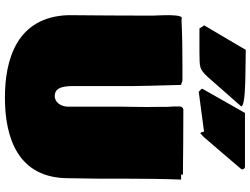

<svg xmlns="http://www.w3.org/2000/svg" viewBox="-146 -904 1079 828"><g transform="rotate(90 394.0 -489.5)"><path d="M88.9 -830.1C91.8 -826.2 99.6 -813.5 102.5 -809.6H209C266.6 -811.5 275.4 -805.7 312.5 -846.7L438.3 -989.7C438.3 -1006.8 325.3 -1007.3 301.8 -1007.8L194.7 -1009.4ZM375 -806.5 547 -829.4C549.9 -816.7 551.8 -813.5 554.7 -813.5L570.3 -828.1C616.9 -881.8 662.7 -936.2 709 -990.2C709 -991.2 709 -992.2 710 -993.2C710 -998 707 -1004.9 700.2 -1005.9H466.6L361.8 -821.4C363.6 -816 372.3 -810.6 375 -806.5ZM44.9 -243.2C52.7 -20.5 238.3 29.3 400.4 29.3C571.3 29.3 748 -25.4 748 -244.1C748 -288.1 750 -335 750 -378.9V-488.3C750 -566.4 751 -652.3 753.9 -730.5H732.4V-738.3C638.7 -739.3 547.9 -740.2 451.2 -740.2C446.3 -739.3 439.5 -734.4 438.5 -726.6V-703.1C438.5 -691.4 440.4 -680.7 440.4 -669.9V-634.8C442.4 -561.5 438.5 -495.1 439.5 -421.9V-243.2C439.5 -213.9 421.9 -185.5 393.6 -185.5C351.6 -185.5 350.6 -235.4 350.6 -271.5V-461.9C351.6 -554.4 347.7 -641 345.7 -730.5C340.8 -730.5 334 -735.4 326.2 -736.3H259.8C194.3 -736.3 130.9 -735.4 69.3 -732.4C64.5 -732.4 59.6 -733.4 54.7 -733.4C45.9 -726.6 44.9 -695.3 44.9 -667C44.9 -641.6 46.9 -618.2 46.9 -607.4V-601.6C46.9 -479.5 45.9 -363.3 44.9 -243.2Z"/></g></svg>

Font: Bowlby One SC
Style: Regular
Weight: 400
Width: 1
Version: Version 1.2